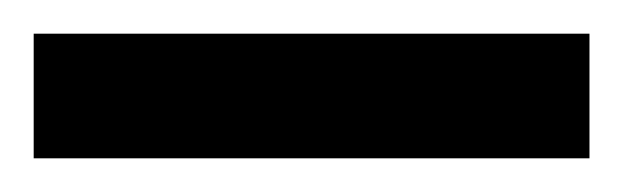

<svg xmlns="http://www.w3.org/2000/svg" viewBox="-39 -886 370 114"><path d="M-19 -792V-866H311V-792Z"/></svg>

Font: Undotted
Style: Regular
Weight: 400
Designer: Delve Withrington, Dave Bailey, Thomas Jockin
Foundry: Delve Fonts LLC
Version: Version 4.000